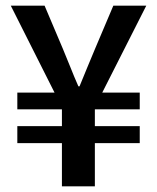

<svg xmlns="http://www.w3.org/2000/svg" viewBox="-20 -656 553 676"><path d="M198 0V-152H41V-212H198V-271H41V-330H172L18 -636H137L201 -485Q215 -452 228 -419Q241 -386 256 -352H260Q274 -386 287.5 -419Q301 -452 315 -485L379 -636H495L340 -330H472V-271H314V-212H472V-152H314V0Z"/></svg>

Font: Processing Sans Pro Semibold
Style: Regular
Weight: 600
Designer: Paul D. Hunt
Foundry: Adobe Systems Incorporated
Version: Version 2.020;PS 2.000;hotconv 1.0.86;makeotf.lib2.5.63406